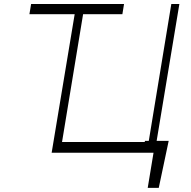

<svg xmlns="http://www.w3.org/2000/svg" viewBox="-20 -747 936 939"><path d="M586.6 -727.3 578.5 -677.6H386.4L283.4 -52.6H687.9L688.9 -58.2H707.7L817.8 -727.3H857.2L746.1 -58.2H805L756.4 171.9H702.4L730.8 0H232.6L345.2 -677.6H123.9L132.1 -727.3Z"/></svg>

Font: Inter UI Extra Light
Style: Italic
Weight: 200
Italic angle: -9.39999°
Designer: Rasmus Andersson
Foundry: rsms
Version: 3.2;8d6f07862